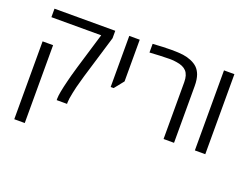

<svg xmlns="http://www.w3.org/2000/svg" viewBox="-128 -911 1844 1421"><g transform="rotate(20 794.0 -200.0)"><path d="M332 -13.2Q332 -52.2 359.4 -160.6Q365.7 -189.5 392.6 -281.7L477.5 -563.5H85.4V-630.4H564V-571.8L476.1 -280.8Q472.2 -269 462.2 -234.9Q452.1 -200.7 445.8 -175.8Q436.5 -146 425 -90.6Q413.6 -35.2 413.6 -13.2V0H332ZM85.4 -373H168V240.2H85.4Z M674.3 -630.4H756.8V-301.8L697.8 -228H674.3Z M1068.8 -567.9Q1045.4 -572.3 1013.7 -572.3Q984.9 -572.3 937.5 -570.3Q890.1 -568.4 856.9 -565.9V-634.3Q943.4 -640.1 1002.4 -640.1Q1061.5 -640.1 1095.9 -635.3Q1130.4 -630.4 1160.6 -617.7Q1191.9 -604.5 1211.7 -585.2Q1231.4 -565.9 1243.2 -535.2Q1256.3 -498.5 1256.3 -447.8V0H1173.8V-447.8Q1173.8 -504.4 1148.2 -532.5Q1122.6 -560.5 1068.8 -567.9Z M1420.4 -630.4H1502.4V0H1420.4Z"/></g></svg>

Font: Viking Open Sans
Style: Regular
Weight: 400
Foundry: Ascender Corporation
Version: Version 2.001